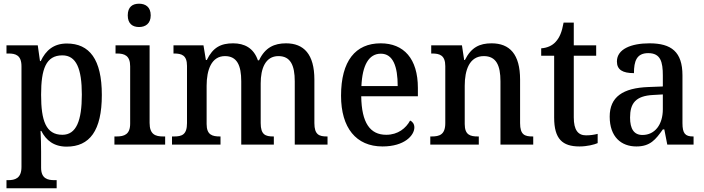

<svg xmlns="http://www.w3.org/2000/svg" viewBox="-20 -781 3802 1037"><path d="M15 236H286V192H274C238 192 202 184 202 125V39C202 5 201 -39 199 -74H203C229 -23 271 11 340 11C464 11 530 -75 530 -268C530 -461 463 -546 341 -546C269 -546 227 -508 200 -451H196L184 -536H15V-492H26C64 -492 96 -483 96 -423V121C96 183 60 192 24 192H15ZM317 -53C228 -53 202 -129 202 -269C202 -408 228 -482 317 -482C392 -482 422 -410 422 -270C422 -129 392 -53 317 -53Z M731 -635C765 -635 794 -653 794 -698C794 -744 765 -761 731 -761C696 -761 670 -744 670 -698C670 -653 696 -635 731 -635ZM598 0H872V-44H861C819 -44 788 -55 788 -117V-536H604V-492H612C652 -492 683 -481 683 -423V-113C683 -55 651 -44 610 -44H598Z M909 0H1171V-44H1168C1127 -44 1096 -52 1096 -111V-318C1096 -403 1122 -478 1195 -478C1260 -478 1283 -428 1283 -342V0H1459V-44H1456C1414 -44 1388 -53 1388 -116V-331C1388 -410 1413 -478 1484 -478C1549 -478 1572 -428 1572 -342V0H1749V-44H1746C1704 -44 1678 -53 1678 -116V-351C1678 -488 1621 -547 1525 -547C1462 -547 1412 -525 1379 -455H1373C1350 -522 1300 -547 1239 -547C1173 -547 1130 -525 1097 -457H1092L1079 -536H917V-492H920C961 -492 990 -483 990 -425V-116C990 -53 962 -44 920 -44H909Z M2046 10C2165 10 2218 -50 2218 -93C2218 -112 2207 -125 2195 -130C2173 -89 2130 -53 2066 -53C1979 -53 1933 -117 1931 -261H2237V-306C2237 -464 2161 -547 2036 -547C1900 -547 1822 -452 1822 -264C1822 -91 1903 10 2046 10ZM2128 -316H1932C1937 -429 1972 -491 2037 -491C2103 -491 2128 -422 2128 -316Z M2304 0H2566V-44H2561C2520 -44 2490 -52 2490 -111V-318C2490 -402 2515 -478 2593 -478C2660 -478 2683 -428 2683 -342V0H2860V-44H2856C2814 -44 2789 -53 2789 -116V-351C2789 -488 2733 -547 2635 -547C2570 -547 2525 -525 2491 -457H2487L2475 -536H2309V-492H2314C2354 -492 2385 -483 2385 -424V-116C2385 -53 2353 -44 2311 -44H2304Z M3110 10C3151 10 3190 0 3208 -8V-58C3188 -53 3169 -50 3145 -50C3102 -50 3079 -79 3079 -147V-480H3200V-536H3079V-659H3024C3015 -608 3002 -578 2982 -556C2963 -534 2934 -522 2903 -520V-480H2973V-146C2973 -30 3018 10 3110 10Z M3417 10C3492 10 3521 -27 3560 -82H3568L3584 0H3726V-44H3723C3681 -44 3666 -60 3666 -116V-374C3666 -501 3606 -547 3488 -547C3389 -547 3312 -516 3312 -449C3312 -404 3343 -386 3404 -386C3404 -450 3418 -494 3481 -494C3548 -494 3560 -447 3560 -373V-314L3483 -311C3343 -306 3273 -257 3273 -151C3273 -41 3336 10 3417 10ZM3450 -52C3404 -52 3383 -85 3383 -146C3383 -223 3413 -263 3507 -268L3560 -271V-191C3560 -108 3517 -52 3450 -52Z"/></svg>

Font: Noto Serif Lao SemiCondensed Medium
Style: Regular
Weight: 500
Width: 4
Designer: Monotype Design Team
Foundry: Monotype Imaging Inc.
Version: Version 2.003